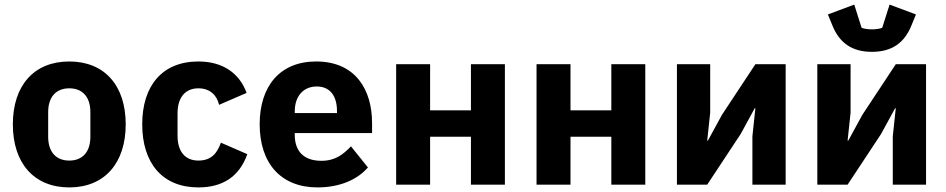

<svg xmlns="http://www.w3.org/2000/svg" viewBox="-20 -805 4126 837"><path d="M282 12C436 12 528 -94 528 -263C528 -432 436 -537 282 -537C128 -537 36 -432 36 -263C36 -94 128 12 282 12ZM282 -105C224 -105 190 -143 190 -209V-316C190 -382 224 -420 282 -420C340 -420 374 -382 374 -316V-209C374 -143 340 -105 282 -105Z M845 12C948 12 1023 -33 1058 -133L943 -183C928 -141 904 -105 845 -105C785 -105 754 -147 754 -213V-311C754 -377 785 -420 845 -420C897 -420 926 -388 935 -348L1055 -400C1024 -486 951 -537 845 -537C687 -537 600 -431 600 -263C600 -95 687 12 845 12Z M1364 12C1460 12 1537 -21 1584 -75L1510 -167C1477 -133 1443 -104 1381 -104C1302 -104 1265 -148 1265 -217V-225H1602V-269C1602 -411 1532 -537 1358 -537C1200 -537 1112 -429 1112 -263C1112 -95 1203 12 1364 12ZM1361 -428C1420 -428 1449 -385 1449 -321V-312H1265V-320C1265 -385 1302 -428 1361 -428Z M1707 0H1855V-209H2033V0H2181V-525H2033V-324H1855V-525H1707Z M2319 0H2467V-209H2645V0H2793V-525H2645V-324H2467V-525H2319Z M2931 0H3063L3209 -221L3270 -333H3273L3260 -211V0H3405V-525H3273L3127 -304L3066 -192H3063L3076 -314V-525H2931Z M3781 -579C3869 -579 3922 -619 3952 -691L3973 -742L3858 -785L3826 -684C3818 -680 3798 -677 3781 -677C3764 -677 3744 -680 3736 -684L3704 -785L3589 -742L3610 -691C3640 -619 3693 -579 3781 -579ZM3543 0H3675L3821 -221L3882 -333H3885L3872 -211V0H4017V-525H3885L3739 -304L3678 -192H3675L3688 -314V-525H3543Z"/></svg>

Font: LVC Sans
Style: Bold
Weight: 700
Designer: Mike Abbink, Paul van der Laan, Pieter van Rosmalen
Foundry: Bold Monday
Version: Version 3.0